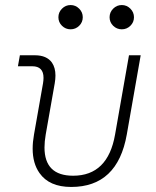

<svg xmlns="http://www.w3.org/2000/svg" viewBox="-20 -739 626 769"><path d="M265.1 9.8Q177.2 9.8 138.2 -45.9Q110.8 -84.5 110.8 -143.6Q110.8 -169.9 116.2 -200.2L152.3 -405.3Q154.3 -417.5 154.3 -427.2Q154.3 -473.6 109.4 -473.6H51.8L59.6 -517.6H120.1Q167 -517.6 188 -488.3Q202.1 -467.8 202.1 -436.5Q202.1 -422.4 199.2 -405.3L163.1 -200.2Q158.2 -171.9 158.2 -148.4Q158.2 -35.2 272.9 -35.2Q412.1 -35.2 440.9 -200.2L496.6 -517.6H543.5L487.8 -200.2Q450.7 9.8 265.1 9.8ZM262.7 -621.6Q242.7 -621.6 228.3 -635.7Q213.9 -649.9 213.9 -669.9Q213.9 -689.9 228.3 -704.3Q242.7 -718.8 262.7 -718.8Q282.7 -718.8 297.1 -704.3Q311.5 -689.9 311.5 -669.9Q311.5 -649.9 297.1 -635.7Q282.7 -621.6 262.7 -621.6ZM467.8 -621.6Q447.8 -621.6 433.3 -635.7Q418.9 -649.9 418.9 -669.9Q418.9 -689.9 433.3 -704.3Q447.8 -718.8 467.8 -718.8Q487.8 -718.8 502.2 -704.3Q516.6 -689.9 516.6 -669.9Q516.6 -649.9 502.2 -635.7Q487.8 -621.6 467.8 -621.6Z"/></svg>

Font: CaskaydiaCove NFP ExtraLight
Style: Italic
Weight: 200
Italic angle: -10°
Designer: Aaron Bell
Foundry: Saja Typeworks
Version: Version 2111.001; VTT 6.35;Nerd Fonts 3.1.1